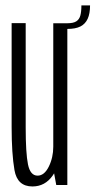

<svg xmlns="http://www.w3.org/2000/svg" viewBox="-20 -684 353 710"><path d="M188 0H229V-598H177V-60ZM75 -598.5H23V-214.5Q23 -115.5 33.5 -55Q44 5.5 100 5.5Q146.5 5.5 174.8 -34.8Q203 -75 203 -124.5L177 -141.5Q177 -101.5 160.5 -68Q144 -34.5 119 -34.5Q92 -34.5 83.5 -76Q75 -117.5 75 -212.5ZM228.5 -598V-577Q259.5 -577 277.5 -586.2Q295.5 -595.5 304.2 -614.5Q313 -633.5 313 -664H281Q281 -640.5 277 -626.2Q273 -612 262 -605Q251 -598 228.5 -598Z"/></svg>

Font: Anybody ExtraCondensed Light
Style: Regular
Weight: 300
Width: 2
Version: Version 1.113;gftools[0.9.25]